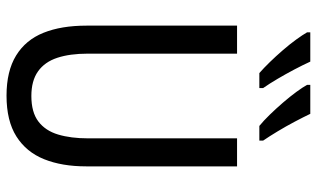

<svg xmlns="http://www.w3.org/2000/svg" viewBox="-216 -768 994 603"><g transform="rotate(90 281.5 -467.0)"><path d="M281 10Q204 10 155 -20Q106 -50 83.5 -106Q61 -162 61 -241V-714H149V-245Q149 -189 162 -149.5Q175 -110 204.5 -89Q234 -68 282 -68Q333 -68 362 -90Q391 -112 403 -152Q415 -192 415 -246V-714H503V-240Q503 -164 480.5 -108Q458 -52 409 -21Q360 10 281 10ZM376 -784Q360 -797 341 -816.5Q322 -836 303 -858Q284 -880 269 -900.5Q254 -921 247 -934V-944H338Q348 -923 362.5 -895.5Q377 -868 393 -841.5Q409 -815 422 -796V-784ZM210 -784Q194 -798 175.5 -817Q157 -836 138 -858Q119 -880 104.5 -900Q90 -920 82 -934V-944H174Q185 -920 199 -893.5Q213 -867 228 -841.5Q243 -816 257 -796V-784Z"/></g></svg>

Font: Noto Sans Mono SemiCondensed
Style: Regular
Weight: 400
Width: 4
Designer: Monotype Design Team
Foundry: Monotype Imaging Inc.
Version: Version 2.010